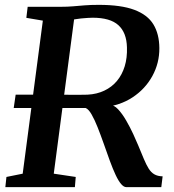

<svg xmlns="http://www.w3.org/2000/svg" viewBox="-20 -771 718 791"><path d="M2 0 6.5 -42 73.5 -55.5 156.5 -686 88.5 -697.5 94 -743H230.5Q258 -743 281 -745Q304 -747 329 -749Q354 -751 387 -751Q479 -751 533.5 -730.5Q588 -710 612 -670.5Q636 -631 636.5 -573Q637 -511.5 607.8 -458Q578.5 -404.5 526.2 -370Q474 -335.5 405 -329.5L431.5 -338.5Q449 -339.5 466.5 -320.8Q484 -302 500 -274.2Q516 -246.5 528.8 -218.8Q541.5 -191 549 -173Q562.5 -140.5 572.5 -116.5Q582.5 -92.5 592.5 -76.5Q602.5 -60.5 616 -52.8Q629.5 -45 650 -44.5L644.5 0H500.5Q490 0 479 -12.8Q468 -25.5 456.5 -50Q445 -74.5 432.5 -108.5Q420 -143.5 407.2 -179.5Q394.5 -215.5 382 -247Q369.5 -278.5 357.2 -299.8Q345 -321 333 -326Q329.5 -326 319.2 -326Q309 -326 289.5 -326Q270 -326 237.2 -326Q204.5 -326 155.2 -326Q106 -326 36.5 -326L44.5 -381Q103 -381 146.8 -381Q190.5 -381 222.2 -380.8Q254 -380.5 275.5 -380.5Q297 -380.5 310.5 -380.5Q324 -380.5 331 -380.8Q338 -381 341 -381Q379.5 -383 410.2 -397.8Q441 -412.5 462 -437.8Q483 -463 493.8 -498Q504.5 -533 503 -576Q501.5 -636.5 467.8 -667.2Q434 -698 361.5 -698Q354.5 -698 341.5 -697.2Q328.5 -696.5 314 -695Q299.5 -693.5 286.5 -691.2Q273.5 -689 265.5 -685L289.5 -723.5L201.5 -55.5L292 -42L288.5 0Z"/></svg>

Font: Merriweather 28pt SemiBold
Style: Italic
Weight: 600
Italic angle: -7.8°
Version: Version 2.101